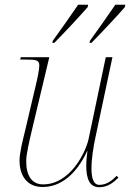

<svg xmlns="http://www.w3.org/2000/svg" viewBox="-20 -776 546 806"><path d="M357 -604 356 -596H364C412 -645 471 -708 504 -746L506 -756H464C433 -711 394 -655 357 -604ZM201 -604 200 -596H208C256 -645 315 -708 348 -746L350 -756H308C277 -711 238 -655 201 -604ZM397 10C432 10 458 -11 477 -30L470 -38C450 -18 428 0 397 0C372 0 364 -29 364 -69C364 -109 372 -160 381 -201L452 -536H424L352 -193C340 -137 275 -2 161 -2C116 -2 90 -35 90 -100C90 -129 104 -187 114 -230L187 -536H67L65 -526H87C135 -526 145 -523 145 -500C145 -485 137 -445 129 -413L86 -230C76 -189 62 -135 62 -102C62 -43 90 9 159 9C234 9 300 -43 346 -142H347C343 -111 342 -93 342 -82C342 -25 356 10 397 10Z"/></svg>

Font: Noto Serif Display Thin
Style: Italic
Weight: 100
Italic angle: -12°
Designer: Monotype Design Team
Foundry: Monotype Imaging Inc.
Version: Version 2.009